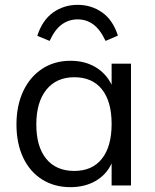

<svg xmlns="http://www.w3.org/2000/svg" viewBox="-20 -766 640 793"><path d="M521 -503V0H441V-91Q419 -44 374.5 -18.5Q330 7 271 7Q204 7 153.5 -25Q103 -57 75.5 -115.5Q48 -174 48 -252Q48 -330 76 -389.5Q104 -449 154.5 -482Q205 -515 271 -515Q330 -515 374 -489Q418 -463 441 -416V-503ZM441 -254Q441 -347 401 -397Q361 -447 287 -447Q213 -447 171.5 -395.5Q130 -344 130 -252Q130 -160 171 -110Q212 -60 287 -60Q361 -60 401 -110.5Q441 -161 441 -254ZM467 -619 416 -597Q394 -644 365.5 -665Q337 -686 301 -686Q265 -686 236 -665.5Q207 -645 185 -597L134 -618Q155 -683 199.5 -714.5Q244 -746 301 -746Q357 -746 401.5 -715Q446 -684 467 -619Z"/></svg>

Font: Muli
Style: Regular
Weight: 400
Designer: Vernon Adams
Foundry: Vernon Adams
Version: Version 2.000